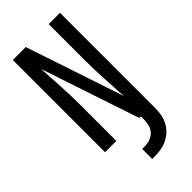

<svg xmlns="http://www.w3.org/2000/svg" viewBox="-291 -801 1082 1082"><g transform="rotate(-45 250.0 -260.0)"><path d="M223 215V135H243Q265 135 286.5 127.5Q308 120 322.5 104Q337 88 342.5 66.5Q348 45 348 23V0H335L139 -586Q143 -513 147.5 -440Q152 -367 152 -294V0H62V-735H165L361 -149Q357 -222 352.5 -295Q348 -368 348 -441V-735H438V23Q438 49 433.5 74.5Q429 100 417 123.5Q405 147 386 165Q367 183 344 194.5Q321 206 295 210.5Q269 215 243 215Z"/></g></svg>

Font: Iosevka Medium
Style: Regular
Weight: 500
Monospace: yes
Designer: Belleve Invis
Foundry: Belleve Invis
Version: Version 32.5.0; ttfautohint (v1.8.4)